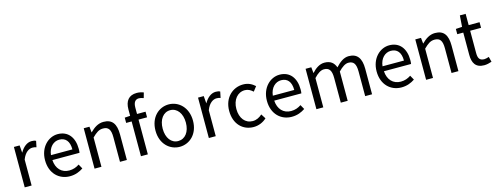

<svg xmlns="http://www.w3.org/2000/svg" viewBox="-22 -1649 6447 2502"><g transform="rotate(-15 3201.5 -398.0)"><path d="M168 -544H91V1H184V-349C219 -441 276 -473 320 -473C343 -473 354 -471 374 -464L391 -546C374 -555 356 -558 332 -558C271 -558 216 -514 177 -445H176Z M699 14C776 14 832 -11 880 -43L846 -104C806 -77 763 -61 710 -61C607 -61 538 -133 531 -249H897C900 -262 901 -282 901 -302C901 -457 822 -558 684 -558C558 -558 438 -447 438 -271C438 -91 555 14 699 14ZM819 -316H530C541 -422 609 -483 685 -483C769 -483 819 -428 819 -316Z M1110 -544H1033V1H1126V-394C1181 -448 1218 -476 1274 -476C1346 -476 1376 -436 1376 -332V1H1469V-344C1469 -485 1420 -558 1302 -558C1227 -558 1171 -517 1120 -466H1118Z M1890 -721 1910 -792C1883 -803 1851 -810 1818 -810C1710 -810 1659 -743 1659 -630V-544L1585 -539V-468H1659V1H1752V-468H1867V-544H1752V-629C1752 -700 1778 -735 1828 -735C1845 -735 1865 -730 1890 -721Z M2181 14C2314 14 2434 -91 2434 -271C2434 -452 2314 -558 2181 -558C2048 -558 1928 -452 1928 -271C1928 -91 2048 14 2181 14ZM2181 -64C2088 -64 2025 -146 2025 -271C2025 -396 2088 -480 2181 -480C2274 -480 2338 -396 2338 -271C2338 -146 2274 -64 2181 -64Z M2652 -544H2575V1H2668V-349C2703 -441 2760 -473 2804 -473C2827 -473 2838 -471 2858 -464L2875 -546C2858 -555 2840 -558 2816 -558C2755 -558 2700 -514 2661 -445H2660Z M3178 14C3243 14 3306 -11 3354 -56L3314 -119C3279 -87 3237 -64 3186 -64C3086 -64 3019 -146 3019 -271C3019 -396 3090 -480 3188 -480C3232 -480 3265 -460 3297 -431L3345 -493C3306 -528 3258 -558 3185 -558C3046 -558 2922 -452 2922 -271C2922 -91 3034 14 3178 14Z M3692 14C3769 14 3825 -11 3873 -43L3839 -104C3799 -77 3756 -61 3703 -61C3600 -61 3531 -133 3524 -249H3890C3893 -262 3894 -282 3894 -302C3894 -457 3815 -558 3677 -558C3551 -558 3431 -447 3431 -271C3431 -91 3548 14 3692 14ZM3812 -316H3523C3534 -422 3602 -483 3678 -483C3762 -483 3812 -428 3812 -316Z M4103 -544H4026V1H4119V-394C4168 -448 4213 -476 4255 -476C4324 -476 4355 -436 4355 -332V1H4448V-394C4499 -448 4544 -476 4584 -476C4653 -476 4684 -436 4684 -332V1H4777V-344C4777 -485 4725 -558 4611 -558C4543 -558 4488 -515 4432 -455C4409 -518 4366 -558 4282 -558C4217 -558 4159 -517 4113 -465H4111Z M5172 14C5249 14 5305 -11 5353 -43L5319 -104C5279 -77 5236 -61 5183 -61C5080 -61 5011 -133 5004 -249H5370C5373 -262 5374 -282 5374 -302C5374 -457 5295 -558 5157 -558C5031 -558 4911 -447 4911 -271C4911 -91 5028 14 5172 14ZM5292 -316H5003C5014 -422 5082 -483 5158 -483C5242 -483 5292 -428 5292 -316Z M5583 -544H5506V1H5599V-394C5654 -448 5691 -476 5747 -476C5819 -476 5849 -436 5849 -332V1H5942V-344C5942 -485 5893 -558 5775 -558C5700 -558 5644 -517 5593 -466H5591Z M6289 14C6322 14 6359 5 6390 -6L6372 -76C6353 -69 6328 -62 6309 -62C6246 -62 6226 -98 6226 -166V-468H6373V-544H6226V-696H6148L6137 -544L6052 -539V-468H6133V-168C6133 -59 6172 14 6289 14Z"/></g></svg>

Font: Bithumb Trading Sans
Style: Regular
Weight: 400
Designer: HamHyungwon
Foundry: Bithumb
Version: Version 1.300;FEAKit 1.0